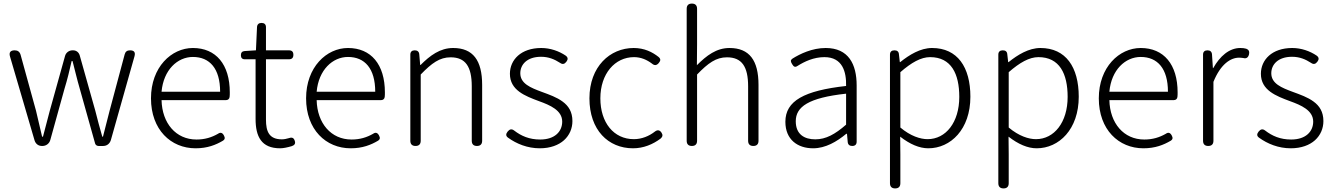

<svg xmlns="http://www.w3.org/2000/svg" viewBox="-20 -815 7448 1072"><path d="M104 -267 173 -31C179 -12 194 0 214 0H217C238 0 256 -14 261 -34L340 -319C356 -371 368 -421 380 -474H385C399 -421 410 -372 425 -321L511 -14C513 -6 521 0 530 0H552H556C577 0 593 -13 599 -33L731 -501C737 -523 729 -534 706 -534C690 -534 680 -527 676 -511L592 -197C579 -146 567 -100 555 -52H551C537 -100 525 -146 512 -197L425 -506C420 -523 406 -534 388 -534H385C365 -534 348 -521 343 -502L258 -197C245 -146 233 -100 220 -52H215C204 -100 193 -146 181 -197L95 -509C90 -526 79 -534 62 -534C38 -534 29 -522 36 -499Z M1165 -256H1242C1253 -256 1261 -263 1262 -274C1263 -282 1263 -291 1263 -299C1263 -455 1186 -547 1057 -547C937 -547 823 -440 823 -266C823 -91 934 13 1072 13C1138 13 1185 -6 1224 -29C1237 -37 1237 -46 1230 -59C1222 -74 1211 -78 1197 -68C1162 -48 1124 -36 1077 -36C962 -36 885 -127 882 -256H1071ZM1127 -303H1045H882C893 -425 971 -497 1057 -497C1151 -497 1209 -432 1209 -303Z M1465 -315V-484H1541H1593C1610 -484 1618 -492 1618 -509C1618 -526 1610 -534 1593 -534H1465V-663C1465 -679 1456 -687 1440 -687C1425 -687 1416 -679 1415 -664L1409 -534L1346 -530C1332 -529 1325 -521 1325 -507C1325 -492 1332 -484 1347 -484H1407V-151C1407 -53 1439 13 1544 13C1562 13 1585 8 1609 1C1624 -4 1631 -13 1626 -28C1621 -45 1611 -50 1594 -44C1581 -40 1566 -37 1554 -37C1483 -37 1465 -80 1465 -147Z M2031 -256H2108C2119 -256 2127 -263 2128 -274C2129 -282 2129 -291 2129 -299C2129 -455 2052 -547 1923 -547C1803 -547 1689 -440 1689 -266C1689 -91 1800 13 1938 13C2004 13 2051 -6 2090 -29C2103 -37 2103 -46 2096 -59C2088 -74 2077 -78 2063 -68C2028 -48 1990 -36 1943 -36C1828 -36 1751 -127 1748 -256H1937ZM1993 -303H1911H1748C1759 -425 1837 -497 1923 -497C2017 -497 2075 -432 2075 -303Z M2329 -199V-399C2391 -463 2435 -495 2496 -495C2579 -495 2614 -443 2614 -333V-29C2614 -10 2624 0 2643 0C2662 0 2672 -10 2672 -29V-341C2672 -478 2621 -547 2510 -547C2437 -547 2381 -505 2328 -452H2326L2321 -511C2320 -526 2311 -534 2296 -534C2280 -534 2271 -526 2271 -510V-267V-29C2271 -10 2281 0 2300 0C2319 0 2329 -10 2329 -29Z M3121 -248C3089 -272 3046 -287 3005 -302C2943 -325 2885 -348 2885 -406C2885 -454 2922 -498 3001 -498C3043 -498 3076 -484 3107 -464C3121 -454 3132 -457 3142 -470C3152 -483 3152 -494 3139 -504C3101 -530 3052 -547 3002 -547C2889 -547 2827 -481 2827 -403C2827 -311 2912 -279 2990 -250C3051 -228 3119 -199 3119 -136C3119 -81 3078 -36 2996 -36C2935 -36 2890 -56 2851 -86C2837 -97 2825 -94 2814 -80C2804 -67 2803 -56 2817 -46C2864 -12 2925 13 2994 13C3053 13 3099 -5 3129 -32C3160 -60 3176 -98 3176 -139C3176 -191 3154 -224 3121 -248Z M3341 -60C3384 -13 3445 13 3514 13C3573 13 3625 -9 3668 -41C3680 -51 3682 -62 3673 -75C3663 -90 3650 -91 3636 -80C3604 -55 3563 -38 3519 -38C3407 -38 3332 -130 3332 -266C3332 -403 3413 -496 3520 -496C3559 -496 3592 -481 3620 -460C3634 -448 3646 -449 3658 -463C3669 -476 3670 -486 3657 -497C3623 -524 3578 -547 3518 -547C3452 -547 3390 -521 3345 -473C3300 -425 3271 -355 3271 -266C3271 -178 3297 -108 3341 -60Z M3872 -199V-399C3934 -463 3978 -495 4039 -495C4122 -495 4157 -443 4157 -333V-29C4157 -10 4167 0 4186 0C4205 0 4215 -10 4215 -29V-341C4215 -478 4164 -547 4053 -547C3980 -547 3925 -505 3871 -451L3872 -568V-766C3872 -785 3862 -795 3843 -795C3824 -795 3814 -785 3814 -766V-397V-29C3814 -10 3824 0 3843 0C3862 0 3872 -10 3872 -29Z M4763 -253V-338C4763 -456 4718 -547 4590 -547C4514 -547 4447 -514 4405 -488C4392 -479 4394 -472 4402 -458C4411 -443 4418 -437 4433 -447C4471 -471 4523 -496 4583 -496C4684 -496 4706 -414 4704 -335C4470 -309 4365 -252 4365 -135C4365 -35 4434 13 4520 13C4589 13 4652 -24 4705 -68H4709L4713 -23C4714 -8 4723 0 4738 0C4754 0 4763 -8 4763 -24V-169ZM4704 -248V-205V-119C4642 -65 4591 -37 4532 -37C4472 -37 4423 -64 4423 -138C4423 -219 4494 -269 4704 -292Z M4949 -341V-148V208C4949 227 4959 237 4978 237C4997 237 5007 227 5007 208V46L5006 -52C5060 -10 5113 13 5163 13C5288 13 5398 -93 5398 -275C5398 -440 5326 -547 5184 -547C5119 -547 5057 -509 5006 -468H5004L4999 -512C4998 -527 4989 -534 4974 -534C4958 -534 4949 -526 4949 -510ZM5007 -334V-412C5069 -466 5122 -496 5173 -496C5291 -496 5336 -403 5336 -274C5336 -132 5261 -38 5159 -38C5119 -38 5064 -55 5007 -103V-257Z M5554 -341V-148V208C5554 227 5564 237 5583 237C5602 237 5612 227 5612 208V46L5611 -52C5665 -10 5718 13 5768 13C5893 13 6003 -93 6003 -275C6003 -440 5931 -547 5789 -547C5724 -547 5662 -509 5611 -468H5609L5604 -512C5603 -527 5594 -534 5579 -534C5563 -534 5554 -526 5554 -510ZM5612 -334V-412C5674 -466 5727 -496 5778 -496C5896 -496 5941 -403 5941 -274C5941 -132 5866 -38 5764 -38C5724 -38 5669 -55 5612 -103V-257Z M6457 -256H6534C6545 -256 6553 -263 6554 -274C6555 -282 6555 -291 6555 -299C6555 -455 6478 -547 6349 -547C6229 -547 6115 -440 6115 -266C6115 -91 6226 13 6364 13C6430 13 6477 -6 6516 -29C6529 -37 6529 -46 6522 -59C6514 -74 6503 -78 6489 -68C6454 -48 6416 -36 6369 -36C6254 -36 6177 -127 6174 -256H6363ZM6419 -303H6337H6174C6185 -425 6263 -497 6349 -497C6443 -497 6501 -432 6501 -303Z M6755 -179V-358C6795 -457 6851 -493 6898 -493C6907 -493 6915 -492 6922 -491C6940 -486 6950 -495 6954 -513C6957 -528 6952 -538 6938 -543C6928 -546 6917 -547 6905 -547C6843 -547 6791 -501 6754 -435H6752L6747 -511C6746 -526 6737 -534 6722 -534C6706 -534 6697 -526 6697 -510V-267V-29C6697 -10 6707 0 6726 0C6745 0 6755 -10 6755 -29Z M7314 -248C7282 -272 7239 -287 7198 -302C7136 -325 7078 -348 7078 -406C7078 -454 7115 -498 7194 -498C7236 -498 7269 -484 7300 -464C7314 -454 7325 -457 7335 -470C7345 -483 7345 -494 7332 -504C7294 -530 7245 -547 7195 -547C7082 -547 7020 -481 7020 -403C7020 -311 7105 -279 7183 -250C7244 -228 7312 -199 7312 -136C7312 -81 7271 -36 7189 -36C7128 -36 7083 -56 7044 -86C7030 -97 7018 -94 7007 -80C6997 -67 6996 -56 7010 -46C7057 -12 7118 13 7187 13C7246 13 7292 -5 7322 -32C7353 -60 7369 -98 7369 -139C7369 -191 7347 -224 7314 -248Z"/></svg>

Font: GenSenRounded2 TW L
Style: Regular
Weight: 300
Version: Version 2.100;PS 2.1;hotconv 16.6.51;makeotf.lib2.5.65220 DE